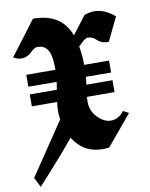

<svg xmlns="http://www.w3.org/2000/svg" viewBox="-105 -924 903 1157"><g transform="rotate(-10 346.0 -345.0)"><path d="M174.8 -675.8Q164.1 -675.8 152.1 -667.7Q140.1 -659.7 130.9 -649.9Q121.6 -640.1 105.2 -632.1Q88.9 -624 70.3 -624Q45.9 -624 20 -639.2Q46.9 -673.8 99.4 -743.4Q151.9 -813 178.2 -848.1Q264.2 -848.1 320.1 -814Q376 -779.8 404.3 -706.5L488.8 -816.9Q523.9 -828.1 549.8 -828.1Q586.9 -828.1 621.8 -810.1Q656.7 -792 673.8 -774.9Q662.6 -751 638.9 -702.9Q615.2 -654.8 604 -630.9Q583 -630.9 567.9 -635.7Q552.7 -640.6 544.2 -647.5Q535.6 -654.3 528.1 -661.4Q520.5 -668.5 509.3 -673.3Q498 -678.2 481.9 -678.2Q465.3 -678.2 423.8 -634.3Q433.6 -579.1 434.1 -520.5L585.9 -520V-446.8L431.6 -447.8Q428.7 -416 426.8 -400.4L585.9 -399.9V-327.1L417 -327.6Q415.5 -313 415.5 -299.3Q415.5 -241.2 454.6 -201.4Q493.7 -161.6 535.6 -161.6Q581.1 -161.6 616.2 -206.1L649.9 -188L496.1 -3.9Q476.6 -1 456.1 -1Q339.8 -1 276.9 -102.5Q217.8 -27.8 48.8 158.2L19 98.1L234.4 -221.7Q230.5 -249 230.5 -271Q230.5 -292.5 234.4 -328.6L80.1 -329.1V-401.9L246.1 -401.4Q251 -431.6 252.9 -448.2L80.1 -449.2V-522L258.3 -521.5V-531.2Q258.3 -574.2 252.2 -603.5Q246.1 -632.8 234.1 -648.2Q222.2 -663.6 208 -669.7Q193.8 -675.8 174.8 -675.8Z"/></g></svg>

Font: KJV1611
Style: Regular
Weight: 400
Version: Version 3.6.1